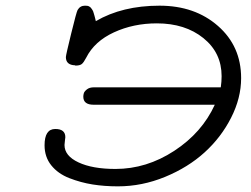

<svg xmlns="http://www.w3.org/2000/svg" viewBox="-20 -642 881 673"><path d="M136.2 -132.8Q136.2 -189.9 173.8 -189.9Q209 -189.9 209 -161.1Q209 -157.2 207.5 -148.2Q206.1 -139.2 206.1 -133.8Q206.1 -95.7 255.1 -72.8Q304.2 -49.8 384.8 -49.8Q493.7 -49.8 590.8 -113.3Q688 -176.8 732.9 -274.9H308.1Q272 -274.9 272 -303.2Q272 -309.1 273.9 -315.4Q275.9 -321.8 284.9 -328.9Q293.9 -335.9 309.1 -335.9H753.9Q756.8 -356 756.8 -375Q756.8 -457 692.9 -508.5Q628.9 -560.1 529.8 -560.1Q447.8 -560.1 379.4 -528.6Q311 -497.1 282.2 -439.9Q273.4 -422.9 266.6 -417.5Q259.8 -412.1 244.1 -412.1L243.2 -413.1Q210.9 -414.1 210.9 -441.9Q210.9 -448.7 229.5 -524.4Q248 -600.1 252 -606.9Q260.7 -622.1 277.8 -622.1Q281.7 -622.1 285.9 -621.6Q290 -621.1 293 -619.1Q295.9 -617.2 297.9 -615.5Q299.8 -613.8 302.5 -609.4Q305.2 -605 306.2 -603Q307.1 -601.1 308.6 -595.5Q310.1 -589.8 311 -587.4Q312 -585 313.5 -577.9Q314.9 -570.8 315.9 -567.9Q408.7 -622.1 539.1 -622.1Q663.1 -622.1 744.1 -551Q825.2 -480 825.2 -368.2Q825.2 -298.3 790 -229.2Q754.9 -160.2 697 -107.7Q639.2 -55.2 558.6 -22Q478 11.2 393.1 11.2Q346.2 11.2 304.7 4.6Q263.2 -2 223.1 -17.6Q183.1 -33.2 159.7 -62.5Q136.2 -91.8 136.2 -132.8Z"/></svg>

Font: CMU Typewriter Text Variable Width
Style: Italic
Weight: 500
Italic angle: -14.04°
Version: Version 0.7.0